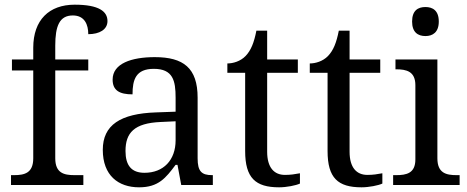

<svg xmlns="http://www.w3.org/2000/svg" viewBox="-20 -790 1996 820"><path d="M27 0H336V-42H298C253 -42 216 -51 216 -114V-489H357V-536H216V-595C216 -679 234 -724 291 -724C342 -724 357 -684 357 -644C405 -644 439 -664 439 -700C439 -741 403 -770 299 -770C190 -770 122 -705 122 -586V-536H31V-489H122V-114C122 -51 85 -42 40 -42H27Z M574 10C657 10 688 -30 730 -86H738L754 0H889V-42H886C841 -42 824 -58 824 -114V-373C824 -500 763 -546 641 -546C542 -546 461 -519 461 -450C461 -404 490 -387 546 -387C546 -450 560 -496 637 -496C719 -496 730 -445 730 -373V-313L647 -310C494 -305 419 -256 419 -150C419 -41 485 10 574 10ZM597 -52C542 -52 516 -83 516 -145C516 -223 553 -264 666 -269L730 -272V-191C730 -106 678 -52 597 -52Z M1172 10C1204 10 1244 2 1261 -6V-50C1240 -46 1221 -43 1197 -43C1151 -43 1121 -74 1121 -142V-479H1252V-536H1121V-659H1075C1065 -608 1052 -575 1029 -551C1007 -528 975 -519 951 -519V-479H1027V-145C1027 -30 1071 10 1172 10Z M1524 10C1556 10 1596 2 1613 -6V-50C1592 -46 1573 -43 1549 -43C1503 -43 1473 -74 1473 -142V-479H1604V-536H1473V-659H1427C1417 -608 1404 -575 1381 -551C1359 -528 1327 -519 1303 -519V-479H1379V-145C1379 -30 1423 10 1524 10Z M1797 -636C1828 -636 1854 -652 1854 -698C1854 -745 1828 -760 1797 -760C1765 -760 1740 -745 1740 -698C1740 -652 1765 -636 1797 -636ZM1659 0H1943V-42H1930C1885 -42 1848 -51 1848 -114V-536H1669V-494H1672C1716 -494 1754 -485 1754 -426V-109C1754 -50 1716 -42 1672 -42H1659Z"/></svg>

Font: Noto Serif
Style: Regular
Weight: 400
Designer: Monotype Design Team
Foundry: Monotype Imaging Inc.
Version: Version 2.015